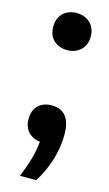

<svg xmlns="http://www.w3.org/2000/svg" viewBox="-114 -596 458 804"><g transform="rotate(15 115.0 -194.0)"><path d="M61 166.5Q79 122.5 90.2 84Q101.5 45.5 104.5 7Q74 4 54 -17.2Q34 -38.5 34 -73Q34 -111 56 -132Q78 -153 113 -153Q196.5 -153 196.5 -48Q196.5 8.5 178.5 65Q160.5 121.5 131.5 166.5ZM115 -393Q79.5 -393 56.8 -414.2Q34 -435.5 34 -473Q34 -510 56.2 -531.8Q78.5 -553.5 115 -553.5Q151.5 -553.5 174 -531.2Q196.5 -509 196.5 -473Q196.5 -436.5 173.5 -414.8Q150.5 -393 115 -393Z"/></g></svg>

Font: Encode Sans Cnd SmBold
Style: Regular
Weight: 600
Width: 3
Designer: Multiple Designers
Foundry: Impallari Type
Version: Version 3.002; ttfautohint (v1.8.3) -l 8 -r 50 -G 200 -x 14 